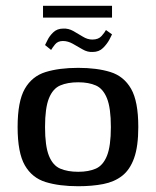

<svg xmlns="http://www.w3.org/2000/svg" viewBox="-20 -639 539 665"><path d="M251 6Q185 6 138 -8.5Q91 -23 66 -66.5Q41 -110 41 -199Q41 -288 66 -331.5Q91 -375 138 -389.5Q185 -404 251 -404Q316 -404 362.5 -389.5Q409 -375 434 -331.5Q459 -288 459 -199Q459 -132 444.5 -91.5Q430 -51 403 -30Q376 -9 337.5 -1.5Q299 6 251 6ZM251 -44Q287 -44 312 -55Q337 -66 350.5 -99.5Q364 -133 364 -199Q364 -265 350.5 -298.5Q337 -332 312 -343Q287 -354 251 -354Q214 -354 188.5 -343Q163 -332 149.5 -298.5Q136 -265 136 -199Q136 -133 149.5 -99.5Q163 -66 188.5 -55Q214 -44 251 -44ZM301 -459Q283 -458 266 -468Q249 -478 232 -487.5Q215 -497 198 -497Q180 -497 170.5 -485Q161 -473 157 -466L136 -483Q138 -486 144.5 -500Q151 -514 164.5 -527Q178 -540 199 -540Q217 -541 234 -531.5Q251 -522 267 -512Q283 -502 300 -502Q321 -502 332 -514.5Q343 -527 347 -535L368 -520Q367 -517 359 -502Q351 -487 337 -473Q323 -459 301 -459ZM129 -578V-619H368V-578Z"/></svg>

Font: Genos Medium
Style: Regular
Weight: 500
Designer: Robert E. Leuschke
Foundry: Robert E. Leuschke
Version: Version 1.010; ttfautohint (v1.8.3)